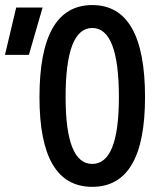

<svg xmlns="http://www.w3.org/2000/svg" viewBox="-20 -723 626 753"><path d="M341.8 9.8Q134.8 9.8 134.8 -341.8Q134.8 -703.1 341.8 -703.1Q548.8 -703.1 548.8 -341.8Q548.8 9.8 341.8 9.8ZM-0.5 -507.8 43.5 -693.4H147L93.3 -507.8ZM341.8 -80.1Q446.3 -80.1 446.3 -341.8Q446.3 -613.3 341.8 -613.3Q237.3 -613.3 237.3 -341.8Q237.3 -80.1 341.8 -80.1Z"/></svg>

Font: Cascadia Code
Style: Regular
Weight: 400
Monospace: yes
Designer: Aaron Bell
Foundry: Saja Typeworks
Version: Version 2106.017